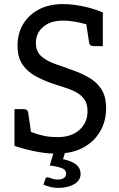

<svg xmlns="http://www.w3.org/2000/svg" viewBox="-20 -745 585 941"><path d="M255 8Q217 8 177.5 1.5Q138 -5 104.5 -14Q71 -23 51 -30V-210H97Q115 -210 118 -194L132 -98Q171 -84 199 -78.5Q227 -73 263 -73Q330 -73 369.5 -108.5Q409 -144 409 -200Q409 -235 394 -257Q379 -279 354 -292.5Q329 -306 298.5 -315.5Q268 -325 236 -336Q195 -350 155.5 -371Q116 -392 91 -427.5Q66 -463 66 -522Q66 -581 93.5 -627Q121 -673 171 -699Q221 -725 289 -725Q332 -725 384.5 -714.5Q437 -704 484 -684V-519H438Q420 -519 417 -535L403 -626Q338 -644 289 -644Q228 -644 192 -613.5Q156 -583 156 -535Q156 -493 181.5 -470Q207 -447 246.5 -433Q286 -419 328 -404Q375 -388 414 -366Q453 -344 476.5 -308.5Q500 -273 500 -214Q500 -151 470.5 -100.5Q441 -50 386.5 -21Q332 8 255 8ZM266 176Q246 176 227.5 171.5Q209 167 193 160L202 133Q205 124 213 124Q219 124 232 129.5Q245 135 262 135Q283 135 293.5 127Q304 119 304 106Q304 86 280.5 78Q257 70 224 66L245 -5H301L289 35Q334 45 354.5 62.5Q375 80 375 107Q375 140 343 158Q311 176 266 176Z"/></svg>

Font: Aleo
Style: Regular
Weight: 400
Designer: Alessio Laiso
Foundry: Alessio Laiso
Version: Version 2.001; ttfautohint (v1.8.4.7-5d5b);gftools[0.9.29]